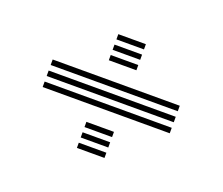

<svg xmlns="http://www.w3.org/2000/svg" viewBox="-67 -640 603 519"><g transform="rotate(20 234.0 -380.5)"><path d="M194.5 -529V-544H273.8V-529ZM194.5 -499V-514H273.8V-499ZM194.5 -469V-484H273.8V-469ZM51.2 -403.2V-419H416.8V-403.2ZM51.2 -371.5V-387.2H416.8V-371.5ZM51.2 -339.8V-355.5H416.8V-339.8ZM194.5 -276.8V-291.8H273.8V-276.8ZM194.5 -246.8V-261.8H273.8V-246.8ZM194.5 -216.8V-231.8H273.8V-216.8Z"/></g></svg>

Font: Big Shoulders Inline Text Medium
Style: Regular
Weight: 500
Designer: Patric King
Foundry: XO Type Co
Version: Version 1.000